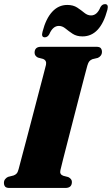

<svg xmlns="http://www.w3.org/2000/svg" viewBox="-30 -932 555 952"><path d="M269.5 -88Q264.5 -67.5 283.5 -60.5L308.5 -54Q326.5 -45 326.5 -30Q326.5 0 294 0H17Q1 0 -4.8 -7Q-10.5 -14 -10.5 -25.5Q-10.5 -36.5 -4.2 -44Q2 -51.5 10 -55L37.5 -62Q47 -65.5 52.8 -72Q58.5 -78.5 62.5 -94Q66.5 -109.5 77 -149.2Q87.5 -189 101.8 -242.5Q116 -296 131 -353.8Q146 -411.5 160 -464.8Q174 -518 184.2 -556.8Q194.5 -595.5 198 -610.5Q202.5 -632.5 183 -640L158 -646.5Q141.5 -655 141.5 -670.5Q141.5 -700 173.5 -700H448Q464.5 -700 470 -692.8Q475.5 -685.5 475.5 -675Q475.5 -664 469.5 -656.2Q463.5 -648.5 455 -645L428 -638.5Q418.5 -634.5 413 -628.2Q407.5 -622 403 -606.5Q399 -592 388.8 -553Q378.5 -514 364.8 -460.8Q351 -407.5 336 -349.2Q321 -291 307.2 -237.2Q293.5 -183.5 283.2 -143.8Q273 -104 269.5 -88ZM379 -751.5Q350 -751.5 330.2 -764.5Q310.5 -777.5 294.8 -790.5Q279 -803.5 262 -803.5Q232 -803.5 214.5 -762.5Q206 -747 192 -747Q173 -747 181 -775Q197.5 -839.5 228.8 -873.5Q260 -907.5 303.5 -907.5Q333 -907.5 352.8 -894.5Q372.5 -881.5 388.2 -868.5Q404 -855.5 421.5 -855.5Q451.5 -855.5 468 -896.5Q476.5 -911.5 491 -911.5Q509.5 -911.5 502.5 -883.5Q467.5 -751.5 379 -751.5Z"/></svg>

Font: Fraunces 144pt Soft Black
Style: Italic
Weight: 900
Italic angle: -16°
Version: Version 1.000;[b76b70a41]